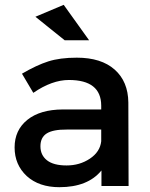

<svg xmlns="http://www.w3.org/2000/svg" viewBox="-20 -777 626 802"><path d="M258.8 -235.8Q201.7 -236.3 175.3 -219.7Q148.9 -203.1 148.9 -166Q148.9 -128.9 176.3 -107.4Q203.6 -85.9 258.3 -85.9Q313 -85.9 355.5 -114.3Q397.9 -142.6 402.8 -187V-235.8ZM127.9 -707 246.1 -756.8 352.1 -608.9H250ZM402.8 -335.9Q402.3 -442.9 267.6 -442.9Q197.3 -442.9 119.1 -389.2L71.8 -469.2Q132.8 -504.9 181.6 -520.5Q230.5 -536.1 300.8 -536.1Q402.8 -536.1 459 -486.3Q515.1 -436.5 516.1 -349.1L517.1 0H403.8V-64.9Q346.7 4.9 228 4.9Q143.1 4.9 91.8 -41.5Q41 -88.9 41 -161.1Q41 -233.4 94.2 -276.4Q147.5 -319.3 242.2 -319.8H402.8Z"/></svg>

Font: TruenoRg
Style: Book
Weight: 400
Designer: Julieta Ulanovsky
Foundry: Julieta Ulanovsky
Version: Version 3.001b